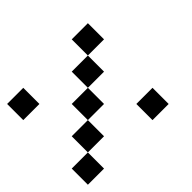

<svg xmlns="http://www.w3.org/2000/svg" viewBox="-109 -609 764 764"><g transform="rotate(-45 272.5 -227.5)"><path d="M0 -90.9H90.9V0H0ZM90.9 -181.8H181.8V-90.9H90.9ZM181.8 -272.7H272.7V-181.8H181.8ZM272.7 -363.6H363.6V-272.7H272.7ZM363.6 -454.5H454.5V-363.6H363.6ZM0 -454.5H90.9V-363.6H0ZM363.6 -90.9H454.5V0H363.6Z"/></g></svg>

Font: Micro 5
Style: Regular
Weight: 400
Designer: Sarah Cadigan-Fried
Version: Version 1.000; ttfautohint (v1.8.4.7-5d5b)